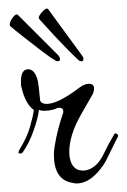

<svg xmlns="http://www.w3.org/2000/svg" viewBox="-20 -439 296 449"><path d="M169 -296Q168 -296 166.5 -296.5Q165 -297 163 -299Q154 -307 135 -326.5Q116 -346 98 -365.5Q80 -385 73 -393Q70 -396 71 -400Q74 -407 82 -414.5Q90 -422 93 -417L172 -309Q176 -303 175 -301Q175 -294 169 -296ZM115 -296Q114 -296 112.5 -296Q111 -296 109 -298Q98 -304 76.5 -320.5Q55 -337 34 -353.5Q13 -370 5 -377Q2 -379 3 -383Q4 -391 11 -399.5Q18 -408 22 -404L116 -310Q121 -304 120 -302Q121 -295 115 -296ZM159 -10Q157 -10 153.5 -10.5Q150 -11 146 -12Q106 -21 106 -77Q106 -82 106.5 -87.5Q107 -93 108 -98Q111 -117 116 -136.5Q121 -156 128 -176V-178Q128 -187 119 -187Q114 -187 106 -183Q94 -180 86 -180H80Q77 -180 71 -182Q69 -163 58.5 -133.5Q48 -104 34 -84Q32 -80 27 -80Q20 -80 26 -90Q43 -117 50.5 -143.5Q58 -170 59 -182Q39 -196 30 -236Q29 -238 29 -243V-249Q29 -277 46 -277Q59 -277 66 -258Q69 -250 70.5 -236.5Q72 -223 74 -203Q78 -196 89 -196Q116 -196 167 -235Q178 -243 188 -243Q200 -243 200 -232Q200 -231 199.5 -228Q199 -225 198 -221L170 -172Q155 -146 148.5 -124Q142 -102 142 -85Q142 -51 162 -42Q166 -41 169 -40.5Q172 -40 174 -40Q187 -40 200 -49.5Q213 -59 223 -80L234 -102L246 -123Q247 -127 251 -127Q253 -127 255 -124.5Q257 -122 256 -120Q253 -114 246 -100Q239 -86 232.5 -72.5Q226 -59 223 -55Q193 -10 159 -10Z"/></svg>

Font: Puppies Play
Style: Regular
Weight: 400
Designer: Robert E. Leuschke
Foundry: Robert E. Leuschke
Version: Version 1.010; ttfautohint (v1.8.3)